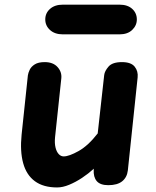

<svg xmlns="http://www.w3.org/2000/svg" viewBox="-20 -814 684 844"><path d="M231 10Q170.5 10 133.2 -17.5Q96 -45 81.8 -97Q67.5 -149 75 -222.5L102.5 -482.5Q104 -493.5 110.5 -507.2Q117 -521 132.8 -531Q148.5 -541 176.5 -541Q213.5 -541 233 -519.2Q252.5 -497.5 249.5 -469.5L222 -210.5Q219.5 -184.5 224 -165.8Q228.5 -147 238 -136.8Q247.5 -126.5 260 -126.5Q283.5 -126.5 325.5 -150Q367.5 -173.5 409.5 -227.5L438 -484Q440 -501.5 457 -521.2Q474 -541 516 -541Q556 -541 572 -521Q588 -501 585 -473.5L542 -65Q538.5 -34.5 517.2 -17.2Q496 0 456 0Q420.5 0 405.2 -18Q390 -36 392 -68L392.5 -72.5Q369 -51 340.8 -32.2Q312.5 -13.5 284.2 -1.8Q256 10 231 10ZM256 -663Q221 -663 200 -682Q179 -701 179 -728.5Q179 -756.5 200 -775Q221 -793.5 256 -793.5H505.5Q541 -793.5 561.2 -775Q581.5 -756.5 581.5 -728.5Q581.5 -702 561.2 -682.5Q541 -663 505.5 -663Z"/></svg>

Font: Edu NSW ACT Hand
Style: Regular
Weight: 400
Designer: Tina and Corey Anderson, Eben Sorkin, Mirko Velimirovic
Foundry: Sorkin Type Co.
Version: Version 2.000